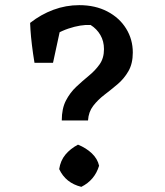

<svg xmlns="http://www.w3.org/2000/svg" viewBox="-20 -706 642 746"><path d="M220 -238Q220 -284 236 -315Q252 -346 276.5 -369Q301 -392 325.5 -412Q350 -432 367 -456Q384 -480 384 -515Q384 -546 370 -570Q356 -594 332 -609Q294 -611 246 -595Q198 -579 145 -539L97 -617Q139 -650 187.5 -668Q236 -686 288 -686Q350 -686 397 -661.5Q444 -637 470 -595Q496 -553 496 -502Q496 -459 479 -429.5Q462 -400 436.5 -378.5Q411 -357 385.5 -337.5Q360 -318 342 -294.5Q324 -271 322 -238ZM296 20Q235 5 210 -49Q215 -82 234 -105Q253 -128 283 -144Q315 -131 337 -110Q359 -89 365 -62Q348 -6 296 20ZM114 -462Q108 -498 104 -531.5Q100 -565 98.5 -588.5Q97 -612 97 -617L218 -610L186 -462Z"/></svg>

Font: Eczar Medium
Style: Regular
Weight: 500
Designer: Vaibhav Singh
Foundry: Rosetta Type Foundry
Version: Version 2.000